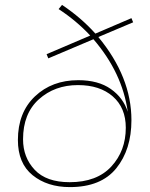

<svg xmlns="http://www.w3.org/2000/svg" viewBox="-20 -764 611 783"><path d="M265 -1Q173 -1 113 -49.5Q53 -98 53 -193Q53 -305 122.5 -371Q192 -437 299 -437Q381 -437 432 -401Q483 -365 501 -308Q479 -467 361 -604L177 -526L170 -543L348 -619Q291 -680 219 -727L233 -744Q312 -691 369 -627L516 -690L523 -673L381 -613Q516 -450 516 -274Q516 -154 454 -77.5Q392 -1 265 -1ZM264 -21Q375 -21 434 -85Q493 -149 493 -243Q493 -324.5 440 -370.8Q387 -417 298 -417Q203 -417 138.5 -359Q74 -301 74 -196Q74 -122 121.5 -71.5Q169 -21 264 -21Z"/></svg>

Font: Argentum Sans Thin
Style: Italic
Weight: 100
Italic angle: -11°
Designer: Julieta Ulanovsky (font), Cristiano Sobral (main changes and remaster)
Foundry: Julieta Ulanovsky (font), Cristiano Sobral (main changes and remaster)
Version: Version 2.007;June 15, 2022;FontCreator 14.0.0.2814 64-bit; 